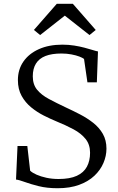

<svg xmlns="http://www.w3.org/2000/svg" viewBox="-20 -988 628 1019"><path d="M286 11Q229.5 11 185.5 0Q141.5 -11 111 -22.2Q80.5 -33.5 65 -35L73 -213H125L140 -82Q151.5 -71 174 -61Q196.5 -51 226.5 -44.5Q256.5 -38 291 -38Q351 -38 387.8 -55Q424.5 -72 441.2 -103.2Q458 -134.5 458 -177Q458 -221 434.2 -250.5Q410.5 -280 370 -301.8Q329.5 -323.5 279 -344Q247.5 -357 212.2 -374.8Q177 -392.5 145.8 -418Q114.5 -443.5 94.8 -479Q75 -514.5 75 -563Q75 -619 104.2 -661.2Q133.5 -703.5 186.5 -727.2Q239.5 -751 311 -751Q344.5 -751 374 -746.2Q403.5 -741.5 428 -735Q452.5 -728.5 470.8 -722.8Q489 -717 500 -715L494 -551H444L426 -675Q419 -681 401.5 -687.8Q384 -694.5 359.2 -699.2Q334.5 -704 306 -704Q255 -704 221.2 -690.8Q187.5 -677.5 170.8 -650.5Q154 -623.5 154 -583Q154 -540 176.5 -512.2Q199 -484.5 239 -463Q279 -441.5 331 -417Q368 -400 405.5 -380.5Q443 -361 474.8 -336Q506.5 -311 525.8 -277.5Q545 -244 545 -199Q545 -160.5 529 -123Q513 -85.5 481 -55.2Q449 -25 400.2 -7Q351.5 11 286 11ZM281.5 -968H366.5L488 -829L455 -802L324 -905L193 -802L160 -829Z"/></svg>

Font: Merriweather 7pt Light
Style: Regular
Weight: 300
Designer: Eben Sorkin
Foundry: Eben Sorkin
Version: Version 2.200;gftools[0.9.31]